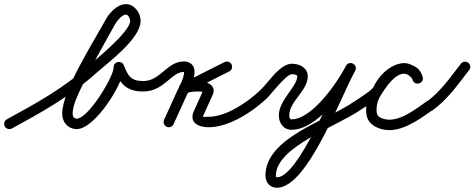

<svg xmlns="http://www.w3.org/2000/svg" viewBox="-44 -584 2271 919"><path d="M-21 21C-14.4 33.1 0.8 37.6 13 31C156 -46.9 293.2 -123.6 415.7 -233.4C472.2 -284 629.1 -398.2 629.1 -484.4C629.1 -522.3 599 -564.2 558.9 -564.2C516.5 -564.2 478.3 -521.4 459.9 -486.7C459.9 -486.7 459.9 -486.8 460 -486.9C460 -486.9 460.1 -487 460.1 -487C399.1 -375.7 253.7 -149.5 253.7 -39.9C253.7 -1.6 276.8 28.3 315.5 33.8C317.7 34.1 319.9 34.2 322.1 34.2C408.9 34.2 537.7 -171.9 548.7 -248.4C548.7 -248.4 548.8 -248.8 548.8 -249.1C548.9 -249.4 548.9 -249.7 548.9 -249.7C549.2 -253.4 549.6 -257.1 549.9 -260.7C551 -273.4 536.6 -277.5 523.1 -275.4C509.6 -273.4 497 -265.3 501.9 -253.5C529.9 -185.3 558.2 -146.4 640.7 -146C654.5 -145.9 665.7 -157.1 665.8 -170.9C665.8 -184.7 654.7 -195.9 640.9 -196C640.9 -196 640.9 -196 640.9 -196C579.4 -196.3 568.2 -223.7 548.1 -272.5C543.3 -284.2 531.9 -288.8 521.4 -287.2C510.8 -285.6 501.3 -277.9 500.1 -265.3C499.8 -261.6 499.4 -257.9 499.1 -254.3C499.1 -254.3 499.1 -254.6 499.2 -254.9C499.2 -255.2 499.3 -255.6 499.3 -255.6C491.8 -204.2 377.3 -15.8 322.1 -15.8C322 -15.8 322.6 -15.7 322.5 -15.8C308.5 -17.7 303.7 -26.4 303.7 -39.9C303.7 -81.8 330.5 -133.5 347.8 -170.5C394.6 -270.6 450.8 -366.1 503.9 -463C503.9 -463 504 -463.1 504 -463.1C504.1 -463.2 504.1 -463.3 504.1 -463.3C512.7 -479.6 538.1 -514.2 558.9 -514.2C570.8 -514.2 579.1 -492 579.1 -484.4C579.1 -432.1 417.8 -302.4 382.3 -270.6C262.8 -163.5 128.7 -89 -11 -13C-23.1 -6.4 -27.6 8.8 -21 21Z M616 -171C616 -157.2 627.2 -146 641 -146C742.4 -146.2 774.8 -240 837 -240C843.7 -240 837.2 -244.7 837.2 -241C837.2 -208.8 814.6 -171.6 801.2 -142.3C781.2 -98.3 761.2 -54.3 741.2 -10.3C735.5 2.2 741.1 17 753.7 22.8C766.2 28.5 781 22.9 786.8 10.3C786.8 10.3 786.8 10.3 786.8 10.3C806.8 -33.7 826.8 -77.7 846.8 -121.7C863.4 -158.3 887.2 -200.1 887.2 -241C887.2 -270.9 866.6 -290 837 -290C753.7 -290 725.5 -196.1 641 -196C627.2 -196 616 -184.8 616 -171ZM1064.3 -275.7C1058.1 -288.1 1043.1 -293 1030.7 -286.8C962.4 -252.4 894.1 -217.9 825.7 -183.5C812.1 -176.6 809.5 -162.8 813.9 -151.8C818.3 -140.9 829.8 -132.7 844.4 -137.3C864.1 -143.4 883.4 -146.8 904 -146C904.1 -146 904.5 -146 904.8 -146C905.2 -146 905.6 -146 905.6 -146C913 -146.2 923.4 -146.2 930 -142.4C932.4 -141 929.5 -153.1 928.3 -150.6C928.3 -150.6 928.3 -150.5 928.3 -150.4C928.3 -150.4 928.2 -150.3 928.2 -150.3C913.7 -118.3 899.3 -86.3 884.8 -54.3C884.8 -54.3 884.8 -54.4 884.9 -54.4C884.9 -54.5 884.9 -54.6 884.9 -54.6C858.1 3 905.9 25 954 25C1028.3 25 1104.2 -14.9 1163.4 -56.6C1174.7 -64.5 1177.4 -80.1 1169.4 -91.4C1161.5 -102.7 1145.9 -105.4 1134.6 -97.4C1084.3 -62 1017.5 -25 954 -25C931.8 -25 924.1 -20.3 930.2 -33.4C930.2 -33.4 930.3 -33.5 930.3 -33.6C930.3 -33.6 930.3 -33.7 930.3 -33.7C944.8 -65.7 959.3 -97.7 973.8 -129.7C973.8 -129.7 973.7 -129.6 973.7 -129.6C973.7 -129.5 973.7 -129.4 973.7 -129.4C995.9 -177.1 941.1 -196.9 904.4 -196C904.3 -196 904.7 -196 905.2 -196C905.6 -196 906 -196 906 -196C879.6 -197 854.7 -192.8 829.6 -185C815 -180.5 812.8 -165.5 817.7 -153.4C822.6 -141.2 834.6 -132 848.3 -138.8C916.6 -173.3 984.9 -207.7 1053.3 -242.2C1065.6 -248.4 1070.5 -263.4 1064.3 -275.7Z M1163.3 -56.5C1163.3 -56.5 1163.3 -56.5 1163.3 -56.5C1188.4 -74 1212 -93.5 1234.2 -114.6C1255.5 -134.9 1325.5 -229 1354 -229C1359 -229 1379 -227.1 1379 -219C1379 -170.1 1290.6 -104.7 1290.6 -32C1290.6 4.5 1312.3 37.2 1351.7 37.2C1474 37.2 1605.2 -146.1 1656.2 -245.6C1663.7 -260.2 1656.7 -273.2 1645.8 -279.1C1634.8 -284.9 1620.1 -283.5 1612.1 -269.1C1550.4 -157.7 1383.8 264.6 1281.8 264.6C1276.2 264.6 1276.6 262.1 1276.6 256.3C1276.6 118.7 1570 20 1679.3 -56.5C1690.6 -64.4 1693.4 -80 1685.5 -91.3C1677.6 -102.6 1662 -105.4 1650.7 -97.5C1520.2 -6.1 1226.6 74.4 1226.6 256.3C1226.6 289.3 1247.9 314.6 1281.8 314.6C1427.9 314.6 1583.1 -113.5 1655.9 -244.9C1663.8 -259.2 1656.5 -272.4 1645.4 -278.4C1634.2 -284.3 1619.2 -283 1611.8 -268.4C1571 -189 1449.4 -12.8 1351.7 -12.8C1341.7 -12.8 1340.6 -24.1 1340.6 -32C1340.6 -98.5 1429 -149.5 1429 -219C1429 -259.5 1389.7 -279 1354 -279C1297.4 -279 1247.7 -198.8 1211.5 -162.3C1187.8 -138.5 1162.2 -116.7 1134.7 -97.5C1123.4 -89.6 1120.6 -74 1128.5 -62.7C1136.4 -51.4 1152 -48.6 1163.3 -56.5Z M1678.7 -56.1C1678.7 -56.1 1678.7 -56.1 1678.7 -56.1C1709.5 -76.2 1775 -114.4 1789.9 -147.9C1805.4 -182.8 1851.8 -235.4 1894.5 -231.1C1894.6 -231.1 1893.5 -231.3 1892.4 -231.5C1891.3 -231.7 1890.2 -231.9 1890.3 -231.9C1910.4 -226.3 1924.1 -225.6 1931 -202C1935.5 -186.5 1950.2 -182.8 1962.3 -186.7C1974.4 -190.7 1984 -202.3 1978.5 -217.5C1974.5 -228.7 1969.7 -237.8 1961.6 -246.7C1961.6 -246.7 1961.4 -247 1961.1 -247.2C1960.9 -247.4 1960.7 -247.7 1960.7 -247.7C1954.8 -253.5 1948.8 -259.2 1941.9 -263.8C1941.9 -263.8 1942.1 -263.7 1942.3 -263.5C1942.5 -263.4 1942.7 -263.2 1942.7 -263.2C1853.7 -328 1767.6 -208.7 1729.4 -142.5C1729.3 -142.5 1729.3 -142.4 1729.2 -142.2C1729.1 -142.1 1729 -141.9 1729 -141.9C1711.1 -108.9 1703.8 -65.8 1711.5 -28.9C1719.7 10 1757.3 29.6 1793.2 36.5C1793.2 36.5 1793.3 36.6 1793.4 36.6C1793.5 36.6 1793.6 36.6 1793.6 36.6C1877.3 51.5 1961.1 -11.4 2025.4 -56.5C2036.7 -64.5 2039.4 -80.1 2031.5 -91.4C2023.5 -102.7 2007.9 -105.4 1996.6 -97.5C1946.5 -62.2 1869 -0.7 1802.4 -12.6C1802.4 -12.6 1802.5 -12.6 1802.6 -12.6C1802.7 -12.6 1802.8 -12.5 1802.8 -12.5C1788.7 -15.3 1764 -22.5 1760.5 -39.1C1755.1 -64.5 1760.7 -95.4 1773 -118.1C1773 -118.1 1772.9 -117.9 1772.8 -117.8C1772.7 -117.6 1772.6 -117.5 1772.6 -117.5C1792 -151.1 1859.2 -262.1 1913.3 -222.8C1913.3 -222.8 1913.5 -222.6 1913.7 -222.5C1913.9 -222.3 1914.1 -222.2 1914.1 -222.2C1918.3 -219.4 1921.8 -215.8 1925.3 -212.3C1925.3 -212.3 1925.1 -212.6 1924.9 -212.8C1924.6 -213 1924.4 -213.3 1924.4 -213.3C1928.2 -209.1 1929.7 -205.5 1931.5 -200.5C1937 -185.3 1951.1 -181.4 1962.8 -185.2C1974.4 -189.1 1983.5 -200.5 1979 -216C1966.8 -257.7 1941.6 -269.5 1903.7 -280.1C1903.7 -280.1 1902.6 -280.3 1901.6 -280.5C1900.6 -280.7 1899.5 -280.9 1899.5 -280.9C1833.7 -287.5 1768.9 -224 1744.1 -168.1C1737 -151.9 1672.6 -111.8 1651.3 -97.9C1639.8 -90.4 1636.5 -74.9 1644.1 -63.3C1651.6 -51.8 1667.1 -48.5 1678.7 -56.1Z M1990.6 -61.2C1998.6 -49.9 2014.2 -47.3 2025.5 -55.3C2097.1 -106.2 2148.4 -180.1 2201.7 -248.7C2210.2 -259.6 2208.2 -275.3 2197.3 -283.7C2186.4 -292.2 2170.7 -290.2 2162.3 -279.3C2112.1 -214.8 2063.8 -143.9 1996.5 -96C1985.3 -88 1982.6 -72.4 1990.6 -61.2Z"/></svg>

Font: FRB American Cursive Guidelines Semibold
Style: Italic
Weight: 600
Italic angle: -25°
Version: Version 2.0;Modular Font Editor K font №1